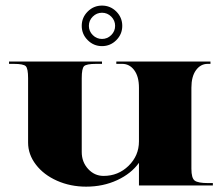

<svg xmlns="http://www.w3.org/2000/svg" viewBox="-20 -680 809 704"><path d="M301.6 -637.7Q323.4 -659.5 354 -659.5Q384.6 -659.5 406.5 -637.7Q428.3 -615.8 428.3 -585.2Q428.3 -554.6 406.5 -532.8Q384.6 -510.9 354 -510.9Q323.4 -510.9 301.6 -532.8Q279.7 -554.6 279.7 -585.2Q279.7 -615.8 301.6 -637.7ZM387.9 -619.1Q373.7 -633.3 354 -633.3Q334.4 -633.3 320.1 -619.1Q305.9 -604.9 305.9 -585.2Q305.9 -565.6 320.1 -551.4Q334.4 -537.2 354 -537.2Q373.7 -537.2 387.9 -551.4Q402.1 -565.6 402.1 -585.2Q402.1 -604.9 387.9 -619.1ZM83 -393.4Q83 -428.8 74.5 -437.3Q66 -445.8 30.6 -445.8H13.1V-454.5H354V-445.8H332.2Q296.8 -445.8 288.2 -437.3Q279.7 -428.8 279.7 -393.4V-122.4Q279.7 -86.1 303.1 -60.5Q326.5 -35 359.7 -35Q413.5 -35 451.5 -72.1Q489.5 -109.3 489.5 -161.7V-358.4Q489.5 -399.5 472.2 -422.6Q455 -445.8 428.3 -445.8H406.5V-454.5H751.7V-445.8H741.3Q715.5 -445.8 698.6 -422.6Q681.8 -399.5 681.8 -358.4V-61.2Q681.8 -27.1 693.8 -17.9Q705.9 -8.7 743 -8.7H760.5V0H489.5V-83Q461.1 -43.3 409.5 -19.4Q358 4.4 295.9 4.4Q238.2 4.4 189.2 -17.3Q140.3 -38.9 111.7 -76.3Q83 -113.6 83 -157.3Z"/></svg>

Font: Wabroye
Style: Medium
Weight: 500
Designer: gluk
Foundry: gluk
Version: Version 0.14